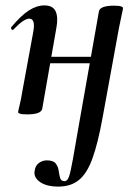

<svg xmlns="http://www.w3.org/2000/svg" viewBox="-20 -415 508 710"><path d="M196 275Q152 275 128 258Q104 241 108 218Q110 198 123.5 188Q137 178 153 178Q177 178 186 189.5Q195 201 197 216.5Q199 232 202.5 243.5Q206 255 219 255Q229 255 235 238.5Q241 222 249.5 174Q258 126 274 34L346 -374Q351 -394 402 -394Q422 -394 428.5 -391Q435 -388 435 -386Q435 -382 430 -360Q425 -338 420 -312L359 22Q342 115 322 170.5Q302 226 272 250.5Q242 275 196 275ZM80 8Q61 8 54 5.5Q47 3 47 0Q47 -4 52.5 -26Q58 -48 62 -74L103 -297Q112 -346 88 -346Q78 -346 63.5 -336Q49 -326 30 -306Q27 -302 23 -306.5Q19 -311 22 -315Q58 -358 87 -376.5Q116 -395 144 -395Q176 -395 186 -372.5Q196 -350 188 -309L136 -12Q131 8 80 8ZM123 -181 126 -205H368L365 -181Z"/></svg>

Font: Cormorant Garamond Light
Style: Italic
Weight: 300
Italic angle: -10°
Designer: Christian Thalmann (Catharsis Fonts)
Foundry: Catharsis Fonts
Version: Version 4.001